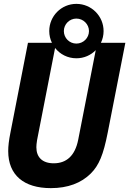

<svg xmlns="http://www.w3.org/2000/svg" viewBox="-20 -948 661 982"><path d="M496.1 -729C504.9 -747.1 509.8 -767.6 509.8 -789.1C509.8 -865.7 447.8 -928.2 370.6 -928.2C293.5 -928.2 231.9 -865.7 231.9 -789.1C231.9 -767.6 236.8 -747.1 245.6 -729H123L33.2 -269C25.4 -230 22 -200.7 22 -175.3C22 -52.2 102.1 14.2 240.2 14.2C327.6 14.2 395.5 -12.2 443.8 -60.1C486.3 -102.1 508.8 -156.7 530.8 -269L621.1 -729ZM370.6 -853C405.8 -853 435.1 -824.2 435.1 -789.1C435.1 -753.9 406.2 -725.1 370.6 -725.1C335.4 -725.1 306.6 -753.4 306.6 -789.1C306.6 -824.2 335.4 -853 370.6 -853ZM379.9 -232.9C363.8 -151.4 319.8 -112.8 254.9 -112.8C196.8 -112.8 166 -143.6 166 -194.8C166 -204.1 167 -214.8 169.4 -230C169.9 -231.4 169.9 -232.4 169.9 -232.9L261.7 -702.6C287.1 -670.4 326.2 -649.9 370.6 -649.9C409.7 -649.9 444.3 -665.5 469.7 -691.4Z"/></svg>

Font: Hack
Style: Bold Oblique
Weight: 700
Italic angle: -12°
Monospace: yes
Designer: Christopher Simpkins
Foundry: Christopher Simpkins
Version: Version 2.010